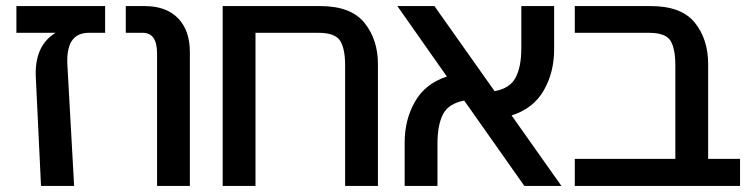

<svg xmlns="http://www.w3.org/2000/svg" viewBox="-20 -612 2489 632"><path d="M98 -355Q92 -461 163 -504H34V-592H326V-504H272Q195 -504 202 -395L224 0H115Z M605 -440V0H497V-436Q497 -504 450 -504H394V-592H456Q527 -592 566 -552Q605 -512 605 -440Z M1224 -401V0H1116V-397Q1116 -452 1099.5 -478Q1083 -504 1028 -504H821V0H713V-592H1034Q1135 -592 1179.5 -537Q1224 -482 1224 -401Z M1288 -592H1410L1608 -312Q1659 -321 1677.5 -357Q1696 -393 1696 -453V-592H1804V-449Q1804 -374 1770 -314.5Q1736 -255 1664 -232L1828 0H1706L1508 -281Q1456 -271 1438 -235.5Q1420 -200 1420 -140V0H1312V-143Q1312 -218 1346 -277.5Q1380 -337 1451 -360Z M2311 -401V-89H2416V0H1872V-89H2203V-397Q2203 -452 2187 -478Q2171 -504 2116 -504H1872V-592H2122Q2223 -592 2267 -537.5Q2311 -483 2311 -401Z"/></svg>

Font: LT Superior Semi-bold
Style: Regular
Weight: 600
Designer: Daniel Lyons
Foundry: LyonsType
Version: Version 1.0